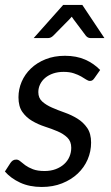

<svg xmlns="http://www.w3.org/2000/svg" viewBox="-20 -736 440 764"><path d="M356 -425.5Q352 -419.5 348 -416.8Q344 -414 338 -414Q331 -414 322.8 -419.5Q314.5 -425 302.8 -431.8Q291 -438.5 274 -444.2Q257 -450 233 -450Q210.5 -450 192 -443.8Q173.5 -437.5 160.2 -426.5Q147 -415.5 139.8 -400.8Q132.5 -386 132.5 -369.5Q132.5 -346 148 -332Q163.5 -318 187 -307.8Q210.5 -297.5 237.5 -288Q264.5 -278.5 288 -264Q311.5 -249.5 327 -227Q342.5 -204.5 342.5 -168.5Q342.5 -133.5 328.8 -101.5Q315 -69.5 289.2 -45.2Q263.5 -21 227.2 -6.5Q191 8 146 8Q97.5 8 60.2 -9.2Q23 -26.5 -0.5 -53.5L21.5 -87.5Q26 -94 31.2 -97.5Q36.5 -101 45 -101Q53 -101 61 -94Q69 -87 81 -78.2Q93 -69.5 111.2 -62.5Q129.5 -55.5 157.5 -55.5Q182 -55.5 201.8 -63Q221.5 -70.5 235.2 -83Q249 -95.5 256.2 -112.2Q263.5 -129 263.5 -148Q263.5 -173.5 248 -188.5Q232.5 -203.5 209 -213.5Q185.5 -223.5 158.5 -232.2Q131.5 -241 108 -254.8Q84.5 -268.5 69 -290.5Q53.5 -312.5 53.5 -349Q53.5 -381 66.2 -410.8Q79 -440.5 103 -463.5Q127 -486.5 161.2 -500.2Q195.5 -514 238.5 -514Q284 -514 318.8 -498.8Q353.5 -483.5 378.5 -457.5ZM395.5 -584.5H340.5Q335.5 -584.5 330.8 -586.5Q326 -588.5 321.5 -594L272 -660Q270.5 -662.5 268.8 -664.8Q267 -667 265.5 -669.5Q263 -667 261 -664.5Q259 -662 257 -660L192 -594Q182.5 -584.5 171 -584.5H114L231.5 -716.5H307.5Z"/></svg>

Font: Lato 2
Style: Italic
Weight: 400
Italic angle: -7°
Designer: Lukasz Dziedzic with Adam Twardoch and Botio Nikoltchev
Foundry: tyPoland Lukasz Dziedzic
Version: Version 2.015; 2015-08-06; http://www.latofonts.com/